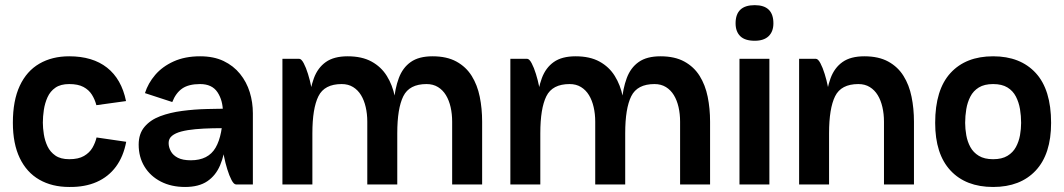

<svg xmlns="http://www.w3.org/2000/svg" viewBox="-20 -734 4234 764"><path d="M255.5 10Q187.2 10 136.6 -19Q86 -48 58.6 -105.1Q31.2 -162.2 31.2 -245.8Q31.2 -333.8 58.6 -392.5Q86 -451.2 136.6 -480.6Q187.2 -510 255.5 -510Q348.5 -510 406 -464.8Q463.5 -419.5 481.5 -331.8L363.5 -315.5Q357.5 -338.5 345.5 -357.5Q333.5 -376.5 312 -388Q290.5 -399.5 255.5 -399.5Q221.2 -399.5 200.5 -385.1Q179.8 -370.8 169.1 -347.1Q158.5 -323.5 154.5 -296.9Q150.5 -270.2 150.5 -245.8Q150.5 -224.8 154.5 -199.4Q158.5 -174 169.1 -151.6Q179.8 -129.2 200.5 -114.9Q221.2 -100.5 255.5 -100.5Q292.2 -100.5 314.2 -113.4Q336.2 -126.2 347.8 -146Q359.2 -165.8 364.2 -187L482.2 -169.8Q471.2 -111.2 441.4 -70.9Q411.5 -30.5 364.8 -9.9Q318 10.8 255.5 10Z M665.5 -328 556.8 -363.5Q569.2 -402.8 597.6 -436Q626 -469.2 671 -489.6Q716 -510 776.2 -510Q830.5 -510 869.9 -491.1Q909.2 -472.2 935.2 -440Q961.2 -407.8 973.8 -367.2Q986.2 -326.8 986.2 -283.2L867 -287.5Q867 -334.5 845.4 -367Q823.8 -399.5 776.2 -399.5Q730.8 -399.5 705.1 -381.8Q679.5 -364 665.5 -328ZM919.5 0Q910.5 0 901.4 -17.5Q892.2 -35 884.4 -60.4Q876.5 -85.8 871.8 -109.8Q867 -133.8 867 -145.8V-308.8L986.2 -283.2V0ZM902.8 -224.5Q863.2 -224.5 826.2 -223.6Q789.2 -222.8 757.5 -219.9Q725.8 -217 701.8 -210.8Q677.8 -204.5 664.4 -193.5Q651 -182.5 651 -165Q651 -148.2 659.8 -132.1Q668.5 -116 687.8 -106.1Q707 -96.2 739.2 -96.2Q808.8 -96.2 837.9 -146.4Q867 -196.5 867 -295.2H885.8Q885.8 -229.8 879.5 -173.8Q873.2 -117.8 855.9 -76.6Q838.5 -35.5 804.9 -12.8Q771.2 10 716.5 10Q661.5 10 619.9 -11.5Q578.2 -33 555 -71Q531.8 -109 531.8 -158.5Q531.8 -201.8 555 -229.2Q578.2 -256.8 617.2 -271.5Q656.2 -286.2 704.6 -292.6Q753 -299 803.4 -300.2Q853.8 -301.5 899.2 -301.5Z M1441.5 0V-249.8H1560.8V0ZM1779.2 0V-249.8H1898.5V0ZM1441.5 -249.8Q1441.5 -280.8 1435.2 -307.9Q1429 -335 1416.6 -355.4Q1404.2 -375.8 1385 -387.6Q1365.8 -399.5 1339.5 -399.5Q1271 -399.5 1247 -351Q1223 -302.5 1223 -203.8Q1223 -203.8 1213.6 -203.8Q1204.2 -203.8 1204.2 -203.8Q1204.2 -269.5 1209 -325.6Q1213.8 -381.8 1229.1 -423.1Q1244.5 -464.5 1276.6 -487.2Q1308.8 -510 1363.5 -510Q1420.2 -510 1458.5 -489Q1496.8 -468 1519.2 -431.9Q1541.8 -395.8 1551.2 -349Q1560.8 -302.2 1560.8 -249.8ZM1103.8 0V-500H1170.5Q1179.2 -500 1188.5 -482.5Q1197.8 -465 1205.6 -439.6Q1213.5 -414.2 1218.2 -390.2Q1223 -366.2 1223 -354.2V0ZM1779.2 -249.8Q1779.2 -280.8 1773 -307.9Q1766.8 -335 1754.4 -355.4Q1742 -375.8 1722.8 -387.6Q1703.5 -399.5 1677.2 -399.5Q1608.8 -399.5 1584.8 -351Q1560.8 -302.5 1560.8 -203.8Q1560.8 -203.8 1551.4 -203.8Q1542 -203.8 1542 -203.8Q1542 -269.5 1546.8 -325.6Q1551.5 -381.8 1566.9 -423.1Q1582.2 -464.5 1614.4 -487.2Q1646.5 -510 1701.2 -510Q1758 -510 1796.2 -489Q1834.5 -468 1857 -431.9Q1879.5 -395.8 1889 -349Q1898.5 -302.2 1898.5 -249.8Z M2348.5 0V-249.8H2467.8V0ZM2686.2 0V-249.8H2805.5V0ZM2348.5 -249.8Q2348.5 -280.8 2342.2 -307.9Q2336 -335 2323.6 -355.4Q2311.2 -375.8 2292 -387.6Q2272.8 -399.5 2246.5 -399.5Q2178 -399.5 2154 -351Q2130 -302.5 2130 -203.8Q2130 -203.8 2120.6 -203.8Q2111.2 -203.8 2111.2 -203.8Q2111.2 -269.5 2116 -325.6Q2120.8 -381.8 2136.1 -423.1Q2151.5 -464.5 2183.6 -487.2Q2215.8 -510 2270.5 -510Q2327.2 -510 2365.5 -489Q2403.8 -468 2426.2 -431.9Q2448.8 -395.8 2458.2 -349Q2467.8 -302.2 2467.8 -249.8ZM2010.8 0V-500H2077.5Q2086.2 -500 2095.5 -482.5Q2104.8 -465 2112.6 -439.6Q2120.5 -414.2 2125.2 -390.2Q2130 -366.2 2130 -354.2V0ZM2686.2 -249.8Q2686.2 -280.8 2680 -307.9Q2673.8 -335 2661.4 -355.4Q2649 -375.8 2629.8 -387.6Q2610.5 -399.5 2584.2 -399.5Q2515.8 -399.5 2491.8 -351Q2467.8 -302.5 2467.8 -203.8Q2467.8 -203.8 2458.4 -203.8Q2449 -203.8 2449 -203.8Q2449 -269.5 2453.8 -325.6Q2458.5 -381.8 2473.9 -423.1Q2489.2 -464.5 2521.4 -487.2Q2553.5 -510 2608.2 -510Q2665 -510 2703.2 -489Q2741.5 -468 2764 -431.9Q2786.5 -395.8 2796 -349Q2805.5 -302.2 2805.5 -249.8Z M2907 -641.2Q2907 -713.5 2983.2 -713.5Q3057.5 -713.5 3057.5 -641.2Q3057.5 -608.5 3038.5 -590.1Q3019.5 -571.8 2983.2 -571.8Q2944.2 -571.8 2925.6 -590.1Q2907 -608.5 2907 -641.2ZM2922.5 -500H3041.5V0H2922.5Z M3497.5 0V-249.8H3616.8V0ZM3497.5 -249.8Q3497.5 -280.8 3491.2 -307.9Q3485 -335 3472.6 -355.4Q3460.2 -375.8 3441 -387.6Q3421.8 -399.5 3395.5 -399.5Q3327 -399.5 3303 -351Q3279 -302.5 3279 -203.8Q3279 -203.8 3269.6 -203.8Q3260.2 -203.8 3260.2 -203.8Q3260.2 -269.5 3265 -325.6Q3269.8 -381.8 3285.1 -423.1Q3300.5 -464.5 3332.6 -487.2Q3364.8 -510 3419.5 -510Q3476.2 -510 3514.5 -489Q3552.8 -468 3575.2 -431.9Q3597.8 -395.8 3607.2 -349Q3616.8 -302.2 3616.8 -249.8ZM3159.8 0V-500H3226.5Q3235.2 -500 3244.5 -482.5Q3253.8 -465 3261.6 -439.6Q3269.5 -414.2 3274.2 -390.2Q3279 -366.2 3279 -354.2V0Z M3701.2 -245Q3701.2 -377 3762.2 -443.5Q3823.2 -510 3931.8 -510Q4040.2 -510 4101.4 -443.5Q4162.5 -377 4162.5 -245Q4162.5 -121 4101.4 -55.5Q4040.2 10 3931.8 10Q3823.2 10 3762.2 -55.5Q3701.2 -121 3701.2 -245ZM3931.8 -100.5Q3966.8 -100.5 3988.8 -113.9Q4010.8 -127.2 4022.5 -148.9Q4034.2 -170.5 4038.8 -196Q4043.2 -221.5 4043.2 -245Q4043.2 -272.5 4038.8 -299.6Q4034.2 -326.8 4022.5 -349.6Q4010.8 -372.5 3988.8 -386Q3966.8 -399.5 3931.8 -399.5Q3897 -399.5 3875 -386Q3853 -372.5 3841.2 -349.6Q3829.5 -326.8 3825 -299.6Q3820.5 -272.5 3820.5 -245Q3820.5 -221.5 3825 -196Q3829.5 -170.5 3841.2 -148.9Q3853 -127.2 3875 -113.9Q3897 -100.5 3931.8 -100.5Z"/></svg>

Font: Haskoy
Style: Regular
Weight: 400
Designer: Ertekin Erdin
Foundry: Ertekin Erdin
Version: Version 1.500